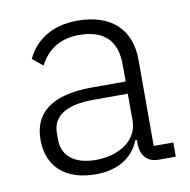

<svg xmlns="http://www.w3.org/2000/svg" viewBox="-66 -589 658 666"><g transform="rotate(-10 263.5 -256.0)"><path d="M503 0V-50H434V-353C434 -461 367 -524 248 -524C155 -524 98 -480 70 -421L106 -391C134 -444 178 -474 246 -474C333 -474 377 -431 377 -347V-287H259C111 -287 51 -230 51 -139C51 -44 113 12 220 12C300 12 352 -24 375 -81H380V-63C383 -25 401 0 445 0ZM228 -37C158 -37 111 -69 111 -128V-152C111 -209 155 -244 257 -244H377V-149C377 -80 311 -37 228 -37Z"/></g></svg>

Font: IBM Plex Arabic Light
Style: Regular
Weight: 300
Designer: Mike Abbink, Paul van der Laan, Pieter van Rosmalen, Wael Morcos, Khajak Apelian
Foundry: Bold Monday
Version: Version 1.0